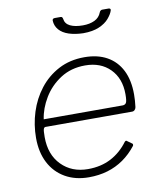

<svg xmlns="http://www.w3.org/2000/svg" viewBox="-84 -810 745 887"><g transform="rotate(-10 288.5 -366.0)"><path d="M262 10Q198 10 150.5 -17.5Q103 -45 77.5 -94.5Q52 -144 52 -211Q52 -273 70.5 -331.5Q89 -390 125.5 -437Q162 -484 215 -512Q268 -540 336 -540Q398 -540 442 -515.5Q486 -491 509.5 -444.5Q533 -398 533 -331Q533 -317 532 -302.5Q531 -288 529 -272Q528 -265 523 -259.5Q518 -254 510 -254H104Q98 -254 95 -246.5Q92 -239 92 -208Q92 -126 140 -77Q188 -28 264 -28Q325 -28 372 -52.5Q419 -77 453 -123Q457 -127 459.5 -126.5Q462 -126 464 -124L485 -109Q490 -106 487 -98Q459 -62 424.5 -38Q390 -14 349.5 -2Q309 10 262 10ZM472 -290Q483 -290 488.5 -298Q494 -306 494 -339Q494 -413 450 -457.5Q406 -502 333 -502Q267 -502 217.5 -470Q168 -438 138.5 -389Q109 -340 102 -290ZM351 -650Q313 -651 284 -660.5Q255 -670 239 -688.5Q223 -707 222 -732Q222 -737 225 -739.5Q228 -742 234 -742H261Q266 -742 268 -739Q270 -736 271 -731Q274 -708 296.5 -697Q319 -686 356 -686Q388 -686 411 -697Q434 -708 443 -732Q445 -737 448.5 -739.5Q452 -742 456 -742H486Q491 -742 493.5 -739Q496 -736 494 -731Q489 -715 472.5 -695.5Q456 -676 426 -663Q396 -650 351 -650Z"/></g></svg>

Font: Libre Franklin Thin
Style: Italic
Weight: 100
Italic angle: -8°
Designer: Pablo Impallari, Rodrigo Fuenzalida, Nhung Nguyen
Foundry: Impallari Type
Version: Version 3.000